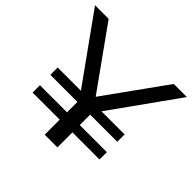

<svg xmlns="http://www.w3.org/2000/svg" viewBox="-175 -879 1057 1057"><g transform="rotate(45 353.5 -350.0)"><path d="M274 -312H93V-255H304V-174H93V-117H304V0H403V-117H614V-174H403V-255H614V-312H434L711 -700H609L355 -346L102 -700H-4Z"/></g></svg>

Font: Malon Grotesk Med
Style: Regular
Weight: 500
Designer: Julieta Ulanovsky
Foundry: Julieta Ulanovsky
Version: Version 7.200